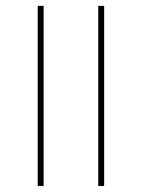

<svg xmlns="http://www.w3.org/2000/svg" viewBox="-20 -616 470 636"><path d="M305.5 0V-596.5H325V0ZM105 0V-596.5H124.5V0Z"/></svg>

Font: Anek Gurmukhi Medium Thin
Style: Regular
Weight: 250
Version: Version 1.003